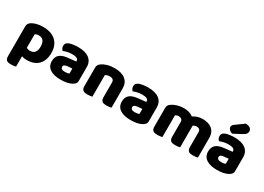

<svg xmlns="http://www.w3.org/2000/svg" viewBox="-13 -1622 3675 2677"><g transform="rotate(30 1824.0 -283.0)"><path d="M275 -501Q335 -501 386.5 -485.5Q438 -470 475 -438Q512 -406 533 -357.5Q554 -309 554 -242Q554 -178 536 -130Q518 -82 485 -49.5Q452 -17 405.5 -1Q359 15 302 15Q259 15 222 2V168Q212 171 190 174.5Q168 178 145 178Q123 178 105.5 175Q88 172 76 163Q64 154 58 138.5Q52 123 52 98V-382Q52 -409 63.5 -426Q75 -443 95 -457Q126 -477 172 -489Q218 -501 275 -501ZM277 -119Q380 -119 380 -242Q380 -306 354.5 -337Q329 -368 281 -368Q262 -368 247 -363.5Q232 -359 221 -353V-133Q233 -127 247 -123Q261 -119 277 -119Z M847 -108Q864 -108 884.5 -111.5Q905 -115 915 -121V-201L843 -195Q815 -193 797 -183Q779 -173 779 -153Q779 -133 794.5 -120.5Q810 -108 847 -108ZM839 -501Q893 -501 937.5 -490Q982 -479 1013.5 -456.5Q1045 -434 1062 -399.5Q1079 -365 1079 -318V-94Q1079 -68 1064.5 -51.5Q1050 -35 1030 -23Q965 16 847 16Q794 16 751.5 6Q709 -4 678.5 -24Q648 -44 631.5 -75Q615 -106 615 -147Q615 -216 656 -253Q697 -290 783 -299L914 -313V-320Q914 -349 888.5 -361.5Q863 -374 815 -374Q777 -374 741 -366Q705 -358 676 -346Q663 -355 654 -373.5Q645 -392 645 -412Q645 -438 657.5 -453.5Q670 -469 696 -480Q725 -491 764.5 -496Q804 -501 839 -501Z M1491 -308Q1491 -339 1473.5 -353.5Q1456 -368 1426 -368Q1406 -368 1386.5 -363Q1367 -358 1353 -348V-1Q1343 2 1321.5 5Q1300 8 1277 8Q1255 8 1237.5 5Q1220 2 1208 -7Q1196 -16 1189.5 -31.5Q1183 -47 1183 -72V-372Q1183 -399 1194.5 -416Q1206 -433 1226 -447Q1260 -471 1311.5 -486Q1363 -501 1426 -501Q1539 -501 1600 -451.5Q1661 -402 1661 -314V-1Q1651 2 1629.5 5Q1608 8 1585 8Q1563 8 1545.5 5Q1528 2 1516 -7Q1504 -16 1497.5 -31.5Q1491 -47 1491 -72Z M1974 -108Q1991 -108 2011.5 -111.5Q2032 -115 2042 -121V-201L1970 -195Q1942 -193 1924 -183Q1906 -173 1906 -153Q1906 -133 1921.5 -120.5Q1937 -108 1974 -108ZM1966 -501Q2020 -501 2064.5 -490Q2109 -479 2140.5 -456.5Q2172 -434 2189 -399.5Q2206 -365 2206 -318V-94Q2206 -68 2191.5 -51.5Q2177 -35 2157 -23Q2092 16 1974 16Q1921 16 1878.5 6Q1836 -4 1805.5 -24Q1775 -44 1758.5 -75Q1742 -106 1742 -147Q1742 -216 1783 -253Q1824 -290 1910 -299L2041 -313V-320Q2041 -349 2015.5 -361.5Q1990 -374 1942 -374Q1904 -374 1868 -366Q1832 -358 1803 -346Q1790 -355 1781 -373.5Q1772 -392 1772 -412Q1772 -438 1784.5 -453.5Q1797 -469 1823 -480Q1852 -491 1891.5 -496Q1931 -501 1966 -501Z M2543 -501Q2584 -501 2623.5 -489.5Q2663 -478 2692 -455Q2722 -475 2759.5 -488Q2797 -501 2850 -501Q2888 -501 2924.5 -491Q2961 -481 2989.5 -459.5Q3018 -438 3035 -402.5Q3052 -367 3052 -316V-1Q3042 2 3020.5 5Q2999 8 2976 8Q2954 8 2936.5 5Q2919 2 2907 -7Q2895 -16 2888.5 -31.5Q2882 -47 2882 -72V-311Q2882 -341 2865 -354.5Q2848 -368 2819 -368Q2805 -368 2789 -361.5Q2773 -355 2765 -348Q2766 -344 2766 -340.5Q2766 -337 2766 -334V-1Q2755 2 2733.5 5Q2712 8 2690 8Q2668 8 2650.5 5Q2633 2 2621 -7Q2609 -16 2602.5 -31.5Q2596 -47 2596 -72V-311Q2596 -341 2577.5 -354.5Q2559 -368 2533 -368Q2515 -368 2502 -362.5Q2489 -357 2480 -352V-1Q2470 2 2448.5 5Q2427 8 2404 8Q2382 8 2364.5 5Q2347 2 2335 -7Q2323 -16 2316.5 -31.5Q2310 -47 2310 -72V-374Q2310 -401 2321.5 -417Q2333 -433 2353 -447Q2387 -471 2437.5 -486Q2488 -501 2543 -501Z M3364 -108Q3381 -108 3401.5 -111.5Q3422 -115 3432 -121V-201L3360 -195Q3332 -193 3314 -183Q3296 -173 3296 -153Q3296 -133 3311.5 -120.5Q3327 -108 3364 -108ZM3356 -501Q3410 -501 3454.5 -490Q3499 -479 3530.5 -456.5Q3562 -434 3579 -399.5Q3596 -365 3596 -318V-94Q3596 -68 3581.5 -51.5Q3567 -35 3547 -23Q3482 16 3364 16Q3311 16 3268.5 6Q3226 -4 3195.5 -24Q3165 -44 3148.5 -75Q3132 -106 3132 -147Q3132 -216 3173 -253Q3214 -290 3300 -299L3431 -313V-320Q3431 -349 3405.5 -361.5Q3380 -374 3332 -374Q3294 -374 3258 -366Q3222 -358 3193 -346Q3180 -355 3171 -373.5Q3162 -392 3162 -412Q3162 -438 3174.5 -453.5Q3187 -469 3213 -480Q3242 -491 3281.5 -496Q3321 -501 3356 -501ZM3392 -744Q3444 -744 3467.5 -724Q3491 -704 3491 -676Q3491 -650 3477 -632.5Q3463 -615 3431 -598L3302 -530Q3272 -533 3251 -554Q3230 -575 3230 -599Q3230 -611 3236 -623Q3242 -635 3256 -645Z"/></g></svg>

Font: BALOOCHETTANREGULAR
Style: Book
Weight: 400
Designer: Maithili Shingre and Ek Type
Foundry: Ek Type
Version: Version 1.100;PS 1.000;hotconv 1.0.88;makeotf.lib2.5.647800;